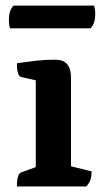

<svg xmlns="http://www.w3.org/2000/svg" viewBox="-20 -673 377 693"><path d="M41 0Q41 -46 57 -50.9L120.1 -73.9L109.1 -58.6V-395.4L121.1 -380.4L56.4 -395Q41 -398.4 41 -444.5Q79.5 -450.4 111.9 -454Q144.3 -457.6 179.8 -457.6Q236.2 -457.6 236.2 -393.8V-61.9L224.2 -75.8L310.5 -54.6Q310.5 -36.4 306.5 -24.6Q302.6 -12.9 291.6 0ZM306.3 -570.7H16.1Q14.6 -575.1 13.4 -582.4Q12.2 -589.7 12.2 -599.9Q12.2 -638.7 29.6 -652.7H319.8Q321.2 -648.4 322.4 -640.6Q323.7 -632.8 323.7 -623.1Q323.7 -586.4 306.3 -570.7Z"/></svg>

Font: Pitagon Serif
Style: Regular
Weight: 400
Designer: Travis Tran
Foundry: Pitagon
Version: Version 1.000;gftools[0.9.26]